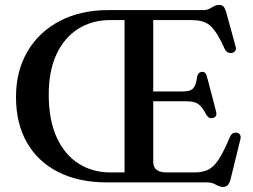

<svg xmlns="http://www.w3.org/2000/svg" viewBox="-20 -741 1028 780"><path d="M420 -700H804.5Q820.5 -700 830.5 -705.2Q840.5 -710.5 849.5 -715.8Q858.5 -721 870 -721Q881.5 -721 887.8 -714.5Q894 -708 898.5 -693L937 -553Q940 -543 936.8 -536.2Q933.5 -529.5 924.5 -526.5Q914.5 -524 906.2 -527.8Q898 -531.5 893 -542Q875.5 -580.5 860.8 -603.8Q846 -627 831 -639Q816 -651 797.8 -655.2Q779.5 -659.5 755 -659.5H602.5V-84Q602.5 -62 616 -51.2Q629.5 -40.5 658 -40.5H769.5Q801.5 -40.5 824.5 -51Q847.5 -61.5 868.2 -93Q889 -124.5 915 -187Q919.5 -196 926 -199.5Q932.5 -203 941 -202Q951 -200.5 955.2 -193.5Q959.5 -186.5 956.5 -175L916 -10Q911.5 4.5 904.8 11.5Q898 18.5 885.5 18.5Q875.5 18.5 866.5 13.8Q857.5 9 847 4.5Q836.5 0 822 0H414.5Q299.5 0 216.5 -42.2Q133.5 -84.5 89.2 -162.2Q45 -240 45 -346.5Q45 -453 92 -532.5Q139 -612 223.2 -656Q307.5 -700 420 -700ZM178 -357Q178 -254 210 -183.5Q242 -113 298.8 -76.8Q355.5 -40.5 428.5 -40.5H486V-659.5H429Q354 -659.5 297.5 -623.8Q241 -588 209.5 -520.5Q178 -453 178 -357ZM556.5 -369.5H720.5Q741.5 -369.5 753.2 -374.2Q765 -379 771.2 -391.8Q777.5 -404.5 780.5 -427.5Q784 -447.5 799.5 -449Q815.5 -450.5 820.5 -431L858 -287.5Q863 -267 846.5 -262Q829.5 -257 819.5 -273Q807 -296.5 796.2 -308.5Q785.5 -320.5 772 -325Q758.5 -329.5 738 -329.5H556.5Z"/></svg>

Font: Fraunces Wonky
Style: Regular
Weight: 400
Version: Version 1.000;[b76b70a41]